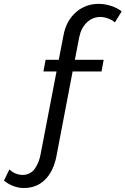

<svg xmlns="http://www.w3.org/2000/svg" viewBox="-172 -772 647 990"><path d="M63 -463.5H131L155.5 -590.5Q169.5 -665 219.8 -709Q270 -753 339.5 -752Q371 -751.5 402.2 -741Q433.5 -730.5 455.5 -713.5L420.5 -656.5Q406.5 -669 385.5 -676.8Q364.5 -684.5 345.5 -684.5Q305 -684.5 275.2 -655.5Q245.5 -626.5 236 -578L214 -463.5H362.5L351.5 -403.5H202.5L118.5 36Q103 112.5 59.5 155.2Q16 198 -52 197.5Q-78.5 197 -105.8 186.2Q-133 175.5 -151.5 159L-123.5 101.5Q-96 128 -58 130Q-36 130.5 -18.8 121.2Q-1.5 112 9.2 95.5Q20 79 26.8 61.5Q33.5 44 37.5 22.5L119.5 -403.5H52Z"/></svg>

Font: Argentum Sans Light
Style: Italic
Weight: 300
Italic angle: -11.3°
Designer: Julieta Ulanovsky (font), Owen Earl (portions from Jones font), Cristiano Sobral (main changes and remaster)
Foundry: Julieta Ulanovsky (font), Owen Earl (portions from Jones font), Cristiano Sobral (main changes and remaster)
Version: Version 3.127